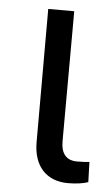

<svg xmlns="http://www.w3.org/2000/svg" viewBox="-45 -578 360 618"><g transform="rotate(5 134.5 -269.5)"><path d="M86 -546V-116C86 -36 130 7 198 7C226 7 250 3 263 -2L261 -67C255 -66 242 -65 221 -65C187 -65 169 -85 169 -126L170 -546Z"/></g></svg>

Font: Wafeq
Style: Regular
Weight: 400
Designer: Rasmus Andersson & Azza Alameddine
Foundry: Google & TypeTogether
Version: Version 3.000;FEAKit 1.0